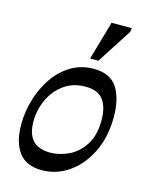

<svg xmlns="http://www.w3.org/2000/svg" viewBox="-109 -769 665 853"><g transform="rotate(15 223.5 -342.5)"><path d="M166 14Q94 14 60 -32Q26 -78 26 -159Q26 -219 43.5 -276.5Q61 -334 93 -380Q125 -426 171 -453.5Q217 -481 274 -481Q351 -481 383 -430.5Q415 -380 415 -298Q415 -205 380.5 -134.5Q346 -64 289.5 -25Q233 14 166 14ZM181 -71Q224 -71 266.5 -91Q309 -111 337.5 -155Q366 -199 366 -269Q366 -328 341.5 -361.5Q317 -395 259 -395Q203 -395 161.5 -365.5Q120 -336 97.5 -288Q75 -240 75 -186Q75 -143 89 -117.5Q103 -92 127 -81.5Q151 -71 181 -71ZM284 -521H246L297 -699H390L387 -681Z"/></g></svg>

Font: STIX Two Text
Style: Italic
Weight: 400
Italic angle: -12°
Designer: Ross Mills, John Hudson & Paul Hanslow, Tiro Typeworks Ltd; with prior portions MicroPress Inc. and Coen Hoffman, Elsevi
Foundry: Tiro Typeworks Ltd
Version: Version 2.13 b171